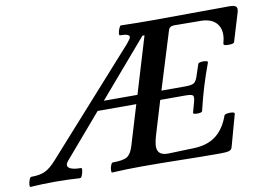

<svg xmlns="http://www.w3.org/2000/svg" viewBox="-150 -782 1250 900"><g transform="rotate(-10 475.0 -332.0)"><path d="M-73 4Q-78 4 -77 -7.5Q-76 -19 -71.5 -30.5Q-67 -42 -61 -42Q-20 -42 5 -54Q30 -66 60 -100L488 -578Q496 -588 501.5 -595.5Q507 -603 507 -608Q507 -623 463 -623Q458 -623 459.5 -634Q461 -645 466 -656.5Q471 -668 475 -668Q513 -667 551 -666.5Q589 -666 626 -666Q718 -666 809.5 -667Q901 -668 993 -668Q1027 -668 1027 -649Q1027 -647 1026.5 -644.5Q1026 -642 1026 -638L984 -499Q982 -493 969.5 -491.5Q957 -490 945 -491.5Q933 -493 933 -499Q936 -510 938 -521.5Q940 -533 940 -543Q940 -579 917 -601Q894 -623 849 -624L721 -625Q698 -625 693 -606L609 -334H725Q753 -334 764.5 -341.5Q776 -349 784 -376L801 -427Q802 -432 814 -434Q826 -436 837 -434Q848 -432 847 -427Q836 -397 827 -371Q818 -345 810 -318Q795 -269 780 -206Q778 -201 767 -199.5Q756 -198 746 -199.5Q736 -201 737 -206L751 -257Q757 -280 750.5 -286Q744 -292 716 -292H596L548 -133Q538 -98 538 -80Q538 -36 592 -38L712 -42Q778 -44 818.5 -76Q859 -108 880 -168Q882 -173 894 -175Q906 -177 917.5 -175.5Q929 -174 929 -168L887 -16Q884 -4 872.5 0Q861 4 830 4Q737 4 643.5 2Q550 0 457 0Q421 0 386 1Q351 2 315 4Q311 4 311.5 -7.5Q312 -19 316.5 -30.5Q321 -42 326 -42Q376 -42 395 -54Q414 -66 425 -103L482 -292H298L122 -87Q104 -66 118.5 -54Q133 -42 175 -42Q180 -42 178.5 -30.5Q177 -19 172.5 -7.5Q168 4 162 4Q133 2 103.5 1Q74 0 45 0Q15 0 -14.5 1Q-44 2 -73 4ZM576 -603H566L335 -334H495Z"/></g></svg>

Font: Junicode SmExp
Style: Bold Italic
Weight: 700
Width: 6
Italic angle: -11°
Designer: Peter S. Baker
Version: Version 2.205; ttfautohint (v1.8.4)